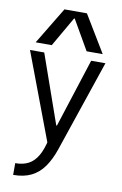

<svg xmlns="http://www.w3.org/2000/svg" viewBox="-107 -849 714 1128"><g transform="rotate(10 250.0 -285.0)"><path d="M55 150Q102 150 134.5 132.5Q167 115 189 77Q211 39 224 -21L228 19L25 -520H110L254 -110H258L390 -520H475L289 29Q268 90 237.5 133Q207 176 162.5 198Q118 220 55 220ZM50 -570 183 -790H317L450 -570H354L252 -747H248L146 -570Z"/></g></svg>

Font: M PLUS 1 Code
Style: Regular
Weight: 400
Designer: Coji Morishita
Foundry: UNDERFOREST DESIGN
Version: Version 1.005